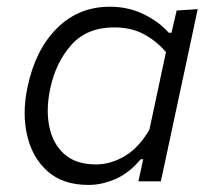

<svg xmlns="http://www.w3.org/2000/svg" viewBox="-20 -526 594 557"><path d="M381.5 0Q384.5 -12.5 387 -25L395.5 -64H388Q356 -25 316.2 -7.2Q276.5 10.5 236.5 10.5Q162 10.5 117.5 -29.5Q73 -69.5 58.5 -134.5Q51.5 -165 51.5 -198Q51.5 -234.5 60 -274Q82.5 -381.5 145.2 -444Q208 -506.5 298.5 -506.5Q353.5 -506.5 398 -484.2Q442.5 -462 469.5 -431H477.5L492.5 -495.5L553.5 -499.5Q541 -441 529.5 -386.5Q517.5 -331.5 504.5 -270L452.5 -27L446.5 0ZM258.5 -49Q301 -49 342 -73.2Q383 -97.5 413.5 -150L461.5 -375Q433.5 -407.5 397 -427Q360.5 -446.5 311 -446.5Q232 -446.5 186.8 -395.5Q141.5 -344.5 125.5 -268Q118.5 -235 118.5 -205Q118.5 -181 123 -159Q133 -109 166.5 -79Q200 -49 258.5 -49Z"/></svg>

Font: Heraclito Light
Style: Italic
Weight: 300
Italic angle: -12°
Designer: Kostas Bartsokas (font) & Cristiano Sobral (main changes)
Foundry: Kostas Bartsokas (font) & Cristiano Sobral (main changes)
Version: Version 1.00;July 8, 2020;FontCreator 13.0.0.2655 64-bit